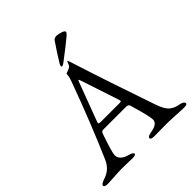

<svg xmlns="http://www.w3.org/2000/svg" viewBox="-226 -990 1147 1147"><g transform="rotate(-45 347.5 -416.5)"><path d="M325 -691Q325 -698 330 -706Q365 -764 407 -825Q416 -838 434 -838Q448 -838 470 -831Q492 -824 492 -815Q492 -808 479 -796Q434 -758 349 -694Q337 -685 331 -685Q325 -685 325 -691ZM333 -542 243 -302Q241 -296 241 -294Q241 -287 262 -287H417Q431 -287 431 -292Q431 -294 429 -302L350 -541Q344 -559 341 -559Q339 -559 333 -542ZM668 5Q656 5 605 2Q554 -1 529 -1Q508 -1 471 -0.5Q434 0 424 0Q395 0 395 -12Q395 -26 428 -31Q489 -41 489 -76Q489 -106 451 -233Q448 -244 424 -244H233Q222 -244 216 -226Q176 -110 176 -87Q176 -66 192.5 -51Q209 -36 234 -30Q267 -21 267 -10Q267 1 238 1Q231 1 199.5 0Q168 -1 147 -1Q124 -1 83 2Q42 5 27 5Q-2 5 -2 -8Q-2 -20 31 -31Q91 -49 117 -108Q213 -328 304 -578Q311 -596 314 -610.5Q317 -625 317 -630.5Q317 -636 318 -636Q345 -645 354 -651Q360 -655 364 -664Q368 -673 370.5 -679.5Q373 -686 375 -686Q377 -686 385 -662Q459 -429 563 -128Q582 -73 605 -53.5Q628 -34 664 -28Q697 -22 697 -5Q697 5 668 5Z"/></g></svg>

Font: EB Garamond SC 12
Style: Regular
Weight: 400
Version: Version 0.016 ; ttfautohint (v0.97) -l 8 -r 50 -G 200 -x 0 -